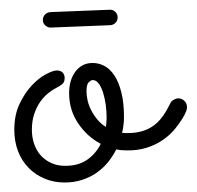

<svg xmlns="http://www.w3.org/2000/svg" viewBox="-20 -367 410 400"><path d="M243.7 -53.7Q231.4 -53.7 222.2 -55.7Q214.8 -41 204.6 -28.6Q194.3 -16.1 180.9 -6.8Q167.5 2.4 150.9 7.8Q134.3 13.2 114.7 13.2Q91.8 13.2 72.8 5.1Q53.7 -2.9 39.6 -17.3Q25.4 -31.7 17.6 -52Q9.8 -72.3 9.8 -96.7Q9.8 -127.9 21 -151.1Q32.2 -174.3 46.9 -189.7Q61.5 -205.1 76.2 -212.6Q90.8 -220.2 98.1 -220.2Q106.4 -220.2 110.6 -215.8Q114.7 -211.4 114.7 -204.1Q114.7 -195.8 109.6 -191.7Q104.5 -187.5 96.7 -183.6Q88.9 -179.7 80.1 -172.6Q71.3 -165.5 63.7 -154.8Q56.2 -144 51.3 -129.4Q46.4 -114.7 46.4 -96.7Q46.4 -80.6 51.3 -66.7Q56.2 -52.7 65.4 -42.7Q74.7 -32.7 87.4 -27.1Q100.1 -21.5 115.7 -21.5Q143.6 -21.5 161.9 -34.4Q180.2 -47.4 189.9 -67.4Q161.1 -82.5 142.6 -110.4Q124 -138.2 124 -172.9Q124 -200.7 137.5 -218.3Q150.9 -235.8 172.9 -235.8Q186 -235.8 197.8 -229.5Q209.5 -223.1 218.5 -209.5Q227.5 -195.8 232.9 -174.3Q238.3 -152.8 238.3 -123Q238.3 -107.4 234.4 -90.3Q237.3 -89.8 240.2 -89.8Q243.2 -89.8 246.6 -89.8Q263.2 -89.8 276.4 -93.8Q289.6 -97.7 300.3 -105.5Q311 -113.3 319.6 -125.5Q328.1 -137.7 335.9 -153.8Q337.4 -156.7 342.3 -159.4Q347.2 -162.1 352.1 -162.1Q358.4 -162.1 364 -157Q369.6 -151.9 369.6 -143.6Q369.6 -139.6 367.7 -135Q365.7 -130.4 363.8 -126.5Q355.5 -111.8 344.5 -98.4Q333.5 -85 318.6 -75Q303.7 -64.9 285.2 -59.1Q266.6 -53.2 243.7 -53.7ZM160.2 -176.8Q160.2 -167.5 162.6 -157.2Q165 -147 170.2 -137Q175.3 -127 182.9 -117.9Q190.4 -108.9 200.7 -102.5Q202.1 -112.8 202.1 -122.6Q202.1 -135.7 200.2 -149.4Q198.2 -163.1 194.6 -174.6Q190.9 -186 185.5 -193.1Q180.2 -200.2 172.9 -200.2Q169.9 -200.2 165 -195.8Q160.2 -191.4 160.2 -176.8ZM225.1 -331.1Q225.1 -324.2 220.7 -319.6Q216.3 -314.9 209.5 -314.5L86.4 -309.6Q80.1 -309.1 74.7 -313.7Q69.3 -318.4 69.3 -325.2Q69.3 -332 73.7 -336.7Q78.1 -341.3 85 -341.8L208.5 -346.7Q215.3 -347.2 220.2 -342.3Q225.1 -337.4 225.1 -331.1Z"/></svg>

Font: Sacramento
Style: Regular
Weight: 400
Designer: Astigmatic (AOETI)
Foundry: Astigmatic (AOETI)
Version: Version 1.000